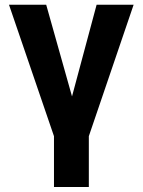

<svg xmlns="http://www.w3.org/2000/svg" viewBox="-20 -565 587 790"><path d="M17 -545.5H170.1L276.3 -168.3L377.5 -545.5H529.8L345.5 -4.6V204.5H202.1V-4.6Z"/></svg>

Font: Inter P
Style: Bold
Weight: 700
Designer: Rasmus Andersson
Foundry: rsms
Version: Version 3.018;git-588b23468